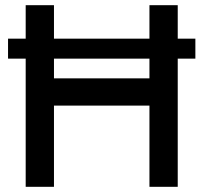

<svg xmlns="http://www.w3.org/2000/svg" viewBox="-20 -720 783 740"><path d="M733 -494H665V0H556V-313H188V0H79V-494H11V-571H79V-700H188V-571H556V-700H665V-571H733ZM556 -494H188V-418H556Z"/></svg>

Font: Cabin Medium
Style: Regular
Weight: 500
Designer: Pablo Impallari
Foundry: Pablo Impallari. http://www.impallari.com Igino Marini. http://www.ikern.com
Version: Version 2.200